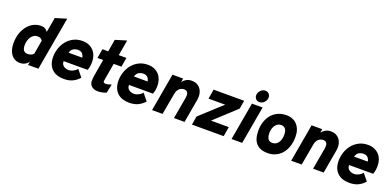

<svg xmlns="http://www.w3.org/2000/svg" viewBox="-2 -1575 4961 2438"><g transform="rotate(20 2478.5 -356.0)"><path d="M241 12Q203 12 173 -3Q143 -18 122 -45.5Q101 -73 90 -111Q79 -149 79 -195Q79 -275 101 -336Q123 -397 158.5 -438.5Q194 -480 239 -501.5Q284 -523 331 -523Q373 -523 395 -508Q417 -493 427 -475L462 -676L614 -722L487 0H347L356 -47Q336 -19 306 -3.5Q276 12 241 12ZM293 -129Q314 -129 336.5 -136.5Q359 -144 373 -162L405 -347Q398 -363 382 -373Q366 -383 340 -383Q311 -383 289 -369.5Q267 -356 252 -333.5Q237 -311 229 -281Q221 -251 221 -219Q221 -177 238.5 -153Q256 -129 293 -129Z M832 12Q783 12 742.5 -1.5Q702 -15 673 -42Q644 -69 627.5 -110Q611 -151 611 -207Q611 -264 629.5 -320.5Q648 -377 684 -422Q720 -467 773.5 -495Q827 -523 896 -523Q946 -523 984 -506Q1022 -489 1047.5 -460.5Q1073 -432 1086 -394Q1099 -356 1099 -314Q1099 -287 1095 -258Q1091 -229 1080 -200H756V-191Q756 -172 764.5 -158Q773 -144 786.5 -134.5Q800 -125 817 -120Q834 -115 850 -115Q882 -115 913.5 -131Q945 -147 964 -171L1039 -79Q1001 -36 952 -12Q903 12 832 12ZM963 -322Q962 -327 961 -331Q960 -335 959 -339Q941 -397 880 -397Q846 -397 817.5 -380.5Q789 -364 778 -322Z M1290 12Q1240 12 1208.5 -15Q1177 -42 1177 -88Q1177 -102 1179 -127Q1181 -152 1186 -175L1222 -385H1145L1167 -511H1245L1273 -676L1424 -722L1387 -511H1491L1469 -385H1365L1329 -179Q1322 -145 1322 -137Q1322 -112 1355 -112Q1374 -112 1390 -116Q1406 -120 1431 -130L1406 -11Q1382 0 1350.5 6Q1319 12 1290 12Z M1715 12Q1666 12 1625.5 -1.5Q1585 -15 1556 -42Q1527 -69 1510.5 -110Q1494 -151 1494 -207Q1494 -264 1512.5 -320.5Q1531 -377 1567 -422Q1603 -467 1656.5 -495Q1710 -523 1779 -523Q1829 -523 1867 -506Q1905 -489 1930.5 -460.5Q1956 -432 1969 -394Q1982 -356 1982 -314Q1982 -287 1978 -258Q1974 -229 1963 -200H1639V-191Q1639 -172 1647.5 -158Q1656 -144 1669.5 -134.5Q1683 -125 1700 -120Q1717 -115 1733 -115Q1765 -115 1796.5 -131Q1828 -147 1847 -171L1922 -79Q1884 -36 1835 -12Q1786 12 1715 12ZM1846 -322Q1845 -327 1844 -331Q1843 -335 1842 -339Q1824 -397 1763 -397Q1729 -397 1700.5 -380.5Q1672 -364 1661 -322Z M2113 -511H2257L2248 -462Q2268 -488 2299 -505.5Q2330 -523 2371 -523Q2410 -523 2438 -510Q2466 -497 2485 -474.5Q2504 -452 2513 -423.5Q2522 -395 2522 -363Q2522 -349 2519.5 -329.5Q2517 -310 2514 -295L2462 0H2319L2368 -276Q2370 -285 2371.5 -299Q2373 -313 2373 -325Q2373 -387 2315 -387Q2302 -387 2286.5 -382Q2271 -377 2257 -366Q2243 -355 2232.5 -336Q2222 -317 2217 -290L2165 0H2023Z M2582 -117 2872 -382H2647L2669 -511H3082L3062 -398L2772 -130H3013L2991 0H2562Z M3268 -561Q3238 -561 3219.5 -581Q3201 -601 3201 -629Q3201 -649 3209 -666Q3217 -683 3229.5 -696Q3242 -709 3258 -716.5Q3274 -724 3290 -724Q3322 -724 3341 -704Q3360 -684 3360 -656Q3360 -637 3352 -619.5Q3344 -602 3331.5 -589Q3319 -576 3302.5 -568.5Q3286 -561 3268 -561ZM3187 -511H3331L3241 0H3097Z M3587 12Q3485 12 3432.5 -44.5Q3380 -101 3380 -216Q3380 -287 3400.5 -344Q3421 -401 3457 -441Q3493 -481 3543 -502Q3593 -523 3652 -523Q3697 -523 3733.5 -508Q3770 -493 3796 -464.5Q3822 -436 3836.5 -395Q3851 -354 3851 -303Q3851 -228 3830.5 -169.5Q3810 -111 3774.5 -70.5Q3739 -30 3691 -9Q3643 12 3587 12ZM3601 -130Q3622 -130 3641.5 -139.5Q3661 -149 3675.5 -167.5Q3690 -186 3699 -213Q3708 -240 3708 -275Q3708 -331 3688 -357Q3668 -383 3629 -383Q3608 -383 3588.5 -373Q3569 -363 3554.5 -344Q3540 -325 3531 -299Q3522 -273 3522 -240Q3522 -182 3542 -156Q3562 -130 3601 -130Z M3993 -511H4137L4128 -462Q4148 -488 4179 -505.5Q4210 -523 4251 -523Q4290 -523 4318 -510Q4346 -497 4365 -474.5Q4384 -452 4393 -423.5Q4402 -395 4402 -363Q4402 -349 4399.5 -329.5Q4397 -310 4394 -295L4342 0H4199L4248 -276Q4250 -285 4251.5 -299Q4253 -313 4253 -325Q4253 -387 4195 -387Q4182 -387 4166.5 -382Q4151 -377 4137 -366Q4123 -355 4112.5 -336Q4102 -317 4097 -290L4045 0H3903Z M4690 12Q4641 12 4600.5 -1.5Q4560 -15 4531 -42Q4502 -69 4485.5 -110Q4469 -151 4469 -207Q4469 -264 4487.5 -320.5Q4506 -377 4542 -422Q4578 -467 4631.5 -495Q4685 -523 4754 -523Q4804 -523 4842 -506Q4880 -489 4905.5 -460.5Q4931 -432 4944 -394Q4957 -356 4957 -314Q4957 -287 4953 -258Q4949 -229 4938 -200H4614V-191Q4614 -172 4622.5 -158Q4631 -144 4644.5 -134.5Q4658 -125 4675 -120Q4692 -115 4708 -115Q4740 -115 4771.5 -131Q4803 -147 4822 -171L4897 -79Q4859 -36 4810 -12Q4761 12 4690 12ZM4821 -322Q4820 -327 4819 -331Q4818 -335 4817 -339Q4799 -397 4738 -397Q4704 -397 4675.5 -380.5Q4647 -364 4636 -322Z"/></g></svg>

Font: Overpass Heavy
Style: Italic
Weight: 900
Italic angle: -10°
Designer: Delve Withrington, Dave Bailey
Foundry: Delve Fonts
Version: Version 3.000;DELV;Overpass